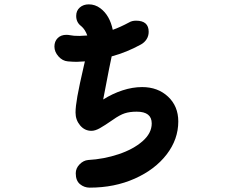

<svg xmlns="http://www.w3.org/2000/svg" viewBox="-20 -824 1040 882"><path d="M799 -266Q799 -184 745.5 -114.5Q692 -45 599 -3.5Q506 38 392 38Q367 38 347.5 22Q328 6 328 -28Q328 -51 345.5 -69Q363 -87 385 -89Q457 -93 524.5 -115.5Q592 -138 634.5 -175Q677 -212 677 -257Q677 -311 608 -311Q576 -311 553 -303.5Q530 -296 499 -274Q460 -247 438.5 -235Q417 -223 400 -223Q369 -223 348 -248Q327 -273 327 -307Q327 -334 335.5 -382Q344 -430 366 -525Q369 -538 370 -542Q344 -540 332 -540Q316 -540 292 -542Q267 -544 248.5 -565Q230 -586 230 -610Q230 -634 245 -649Q260 -664 285 -664Q294 -664 304 -662Q316 -659 345 -659Q355 -659 381 -661Q371 -689 353 -704Q330 -721 330 -751Q330 -775 346.5 -789.5Q363 -804 388 -804Q417 -804 441 -786Q484 -754 498 -687Q532 -699 573 -721Q586 -729 605 -729Q663 -729 663 -678Q663 -659 653.5 -644Q644 -629 628 -620Q563 -584 493 -565L481 -507Q460 -401 454 -367Q497 -394 543 -409Q589 -424 633 -424Q705 -424 752 -380Q799 -336 799 -266Z"/></svg>

Font: Tsukimi Rounded
Style: Bold
Weight: 700
Designer: Takashi Funayama
Foundry: Takashi Funayama
Version: Version 1.032; ttfautohint (v1.8.3)